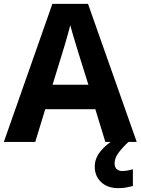

<svg xmlns="http://www.w3.org/2000/svg" viewBox="-20 -737 730 997"><path d="M527 0 475 -170H215L163 0H0L252 -717H437L690 0ZM387 -463Q382 -480 374 -506Q366 -532 358 -559Q350 -586 345 -606Q340 -586 331.5 -556.5Q323 -527 315.5 -500.5Q308 -474 304 -463L253 -297H439ZM575 111Q575 131 586 141Q597 151 614 151Q630 151 645 148Q660 145 670 142V229Q654 233 636 236.5Q618 240 594 240Q538 240 505 208.5Q472 177 472 128Q472 84 504 46Q536 8 582 -17L647 0Q613 32 594 58.5Q575 85 575 111Z"/></svg>

Font: Noto Sans Vithkuqi
Style: Bold
Weight: 700
Version: Version 1.001; ttfautohint (v1.8.4.7-5d5b)